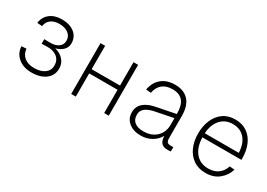

<svg xmlns="http://www.w3.org/2000/svg" viewBox="-5 -1132 2410 1734"><g transform="rotate(30 1200.0 -265.0)"><path d="M295 12Q210 12 156.5 -32.5Q103 -77 99 -149L150 -152Q154 -98 192.5 -66.5Q231 -35 295 -35Q363 -35 404 -65Q445 -95 445 -146Q445 -201 406 -232Q367 -263 301 -261L246 -259V-307L301 -306Q359 -304 393 -328Q427 -352 427 -395Q427 -441 391 -468Q355 -495 297 -495Q242 -495 208.5 -469Q175 -443 170 -399L118 -403Q126 -467 173.5 -504.5Q221 -542 297 -542Q379 -542 428.5 -502.5Q478 -463 478 -395Q478 -356 450.5 -327Q423 -298 374 -285Q432 -269 464 -232Q496 -195 496 -144Q496 -72 441 -30Q386 12 295 12Z M704 0V-530H752V-286H1048V-530H1096V0H1048V-242H752V0Z M1433 12Q1357 12 1309 -27Q1261 -66 1261 -131Q1261 -193 1304.5 -230Q1348 -267 1424 -281L1621 -320Q1621 -412 1585 -453.5Q1549 -495 1478 -495Q1412 -495 1372.5 -462.5Q1333 -430 1322 -369L1270 -373Q1284 -452 1337.5 -497Q1391 -542 1478 -542Q1569 -542 1619 -487.5Q1669 -433 1669 -326V-103Q1669 -68 1679.5 -56.5Q1690 -45 1712 -45H1743V0Q1738 1 1726.5 1.5Q1715 2 1706 2Q1669 2 1647 -17.5Q1625 -37 1621 -93Q1599 -49 1549 -18.5Q1499 12 1433 12ZM1435 -33Q1493 -33 1534.5 -55.5Q1576 -78 1598.5 -117Q1621 -156 1621 -206V-277L1435 -240Q1375 -228 1343 -203Q1311 -178 1311 -135Q1311 -85 1343.5 -59Q1376 -33 1435 -33Z M2110 12Q2034 12 1981.5 -25Q1929 -62 1902 -124.5Q1875 -187 1875 -265Q1875 -343 1902 -406Q1929 -469 1980 -505.5Q2031 -542 2106 -542Q2179 -542 2230 -506Q2281 -470 2307 -408.5Q2333 -347 2333 -269V-253H1926Q1929 -150 1978.5 -92.5Q2028 -35 2110 -35Q2174 -35 2215 -66.5Q2256 -98 2271 -149L2323 -145Q2303 -77 2247.5 -32.5Q2192 12 2110 12ZM1926 -296H2281Q2277 -390 2231 -442.5Q2185 -495 2106 -495Q2029 -495 1981 -442.5Q1933 -390 1926 -296Z"/></g></svg>

Font: Geist Mono UltraLight
Style: Regular
Weight: 200
Monospace: yes
Designer: Basement.studio, Andrés Briganti, Mateo Zaragoza
Foundry: Basement.studio, Vercel, Andrés Briganti, Guido Ferreyra, Mateo Zaragoza
Version: Version 1.400; ttfautohint (v1.8.4.7-5d5b)